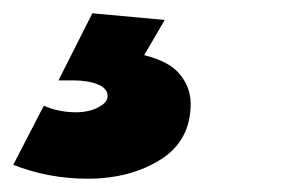

<svg xmlns="http://www.w3.org/2000/svg" viewBox="-62 -30 433 289"><path d="M186 0 77 -10 26 91H48C63 91 75 93 85 97C95 101 100 107 100 114C100 121 96 126 87 131C78 136 66 139 53 139C36 139 19 136 4 129L-42 218C-7 232 31 239 70 239C113 239 150 229 180 210C210 191 225 163 225 126C225 109 219 94 208 81C197 68 179 59 155 53Z"/></svg>

Font: Argentum Sans ExtraBold
Style: Italic
Weight: 800
Italic angle: -11.3°
Designer: Julieta Ulanovsky
Foundry: Julieta Ulanovsky
Version: Version 5.001;February 15, 2019;FontCreator 11.5.0.2425 64-b